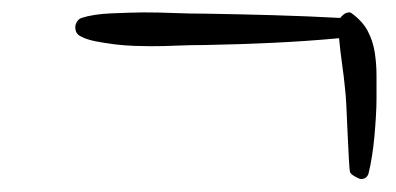

<svg xmlns="http://www.w3.org/2000/svg" viewBox="-20 -424 629 305"><path d="M578.1 -266.6Q578.1 -253.9 577.1 -238.3Q576.2 -222.7 574.7 -206.5Q573.2 -190.4 570.8 -175.3Q568.4 -160.2 565.4 -148.4Q562.5 -139.6 553.7 -139.6Q550.8 -139.6 543.9 -143.6Q537.1 -147.5 536.1 -150.4Q535.2 -153.3 534.2 -171.4Q533.2 -189.5 532.2 -211.4Q531.2 -233.4 530.3 -253.9Q529.3 -274.4 528.3 -281.2Q526.4 -301.8 523.4 -322.3Q520.5 -342.8 518.6 -363.3Q465.8 -358.4 413.1 -356Q360.4 -353.5 306.6 -352.5Q284.2 -352.5 262.7 -351.6Q241.2 -350.6 219.7 -350.6Q209 -350.6 193.8 -351.1Q178.7 -351.6 162.6 -353.5Q146.5 -355.5 131.8 -358.4Q117.2 -361.3 108.4 -366.2Q99.6 -370.1 99.6 -380.9Q99.6 -384.8 102.1 -389.2Q104.5 -393.6 109.4 -395.5Q118.2 -398.4 130.9 -400.4Q143.6 -402.3 157.2 -402.8Q170.9 -403.3 184.1 -403.8Q197.3 -404.3 207 -404.3Q232.4 -404.3 256.8 -403.3Q281.2 -402.3 306.6 -402.3Q360.4 -401.4 413.6 -399.9Q466.8 -398.4 520.5 -395.5Q522.5 -398.4 526.4 -401.4Q530.3 -404.3 535.2 -404.3H536.1Q537.1 -404.3 537.1 -403.8Q537.1 -403.3 538.1 -403.3Q555.7 -390.6 564 -375Q572.3 -359.4 575.2 -341.3Q578.1 -323.2 578.1 -304.2Q578.1 -285.2 578.1 -266.6Z"/></svg>

Font: Calligraffitti
Style: Regular
Weight: 400
Designer: Dathan Boardman
Foundry: Open Window
Version: Version 1.001